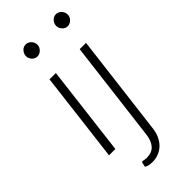

<svg xmlns="http://www.w3.org/2000/svg" viewBox="-283 -764 997 997"><g transform="rotate(-45 216.0 -265.0)"><path d="M46 0ZM153 -497.5 92.5 0H46L106.5 -497.5ZM189.5 -669Q189.5 -660 185.8 -652.2Q182 -644.5 176 -638.5Q170 -632.5 162.2 -629Q154.5 -625.5 146.5 -625.5Q138 -625.5 130.5 -629Q123 -632.5 117.5 -638.5Q112 -644.5 108.5 -652.2Q105 -660 105 -669Q105 -678 108.5 -686Q112 -694 117.8 -700.2Q123.5 -706.5 131 -710Q138.5 -713.5 147 -713.5Q155 -713.5 162.8 -710Q170.5 -706.5 176.5 -700.5Q182.5 -694.5 186 -686.2Q189.5 -678 189.5 -669ZM374.5 -497.5 305.5 63.5Q302.5 89.5 292.5 111.5Q282.5 133.5 266.8 149.8Q251 166 229.2 175.2Q207.5 184.5 181 184.5Q166.5 184.5 156 182Q145.5 179.5 136 174L141 150Q143 145.5 145.5 144.8Q148 144 151.8 144.8Q155.5 145.5 161.2 146.8Q167 148 176 148Q213 148 233.2 126Q253.5 104 259 63.5L328 -497.5ZM411.5 -669Q411.5 -660 408 -652.2Q404.5 -644.5 398.5 -638.5Q392.5 -632.5 384.8 -629Q377 -625.5 369 -625.5Q360.5 -625.5 353 -629Q345.5 -632.5 339.8 -638.5Q334 -644.5 330.5 -652.2Q327 -660 327 -669Q327 -678 330.5 -686Q334 -694 339.8 -700.2Q345.5 -706.5 353 -710Q360.5 -713.5 369 -713.5Q377 -713.5 384.8 -710Q392.5 -706.5 398.5 -700.5Q404.5 -694.5 408 -686.2Q411.5 -678 411.5 -669Z"/></g></svg>

Font: Lato Light
Style: Italic
Weight: 300
Italic angle: -7°
Designer: Lukasz Dziedzic
Foundry: tyPoland Lukasz Dziedzic
Version: Version 2.007; 2014-02-27